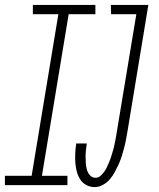

<svg xmlns="http://www.w3.org/2000/svg" viewBox="-30 -755 650 783"><path d="M245 0H-10V-38H99L208 -697H104V-735H359V-697H250L141 -38H245ZM356 8Q337 8 321 -1Q305 -10 296 -25Q287 -40 282.5 -58Q278 -76 277 -94.5Q276 -113 277 -132Q278 -151 281 -170H324Q322 -157 320.5 -143Q319 -129 319 -115.5Q319 -102 320 -88.5Q321 -75 324.5 -62.5Q328 -50 337 -40Q346 -30 360 -30Q371 -30 380 -38Q389 -46 396 -56Q403 -66 407.5 -76.5Q412 -87 416.5 -97.5Q421 -108 424 -118.5Q427 -129 430.5 -140Q434 -151 436 -161.5Q438 -172 440.5 -183Q443 -194 444.5 -205Q446 -216 448 -227L526 -697H423L422 -735H575L490 -220Q487 -203 484 -186.5Q481 -170 476.5 -153Q472 -136 467 -119.5Q462 -103 454.5 -86.5Q447 -70 438.5 -54Q430 -38 418 -24Q406 -10 389.5 -1Q373 8 356 8Z"/></svg>

Font: Iosevka Extralight Extended
Style: Italic
Weight: 200
Width: 7
Italic angle: -9°
Monospace: yes
Designer: Belleve Invis
Foundry: Belleve Invis
Version: Version 32.5.0; ttfautohint (v1.8.4)